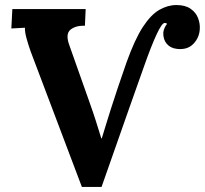

<svg xmlns="http://www.w3.org/2000/svg" viewBox="-20 -736 813 762"><path d="M305 6 102 -531Q93 -556 85.5 -583Q78 -610 79 -626L25 -623L29 -700H320L317 -634Q280 -635 259.5 -618Q239 -601 255 -557Q275 -501 295 -444Q315 -387 335 -331Q350 -289 359.5 -259Q369 -229 382 -187H384Q392 -213 400.5 -241Q409 -269 420 -303.5Q431 -338 446 -383Q461 -428 482 -488Q515 -580 547 -629Q579 -678 612.5 -697Q646 -716 680 -716Q715 -716 736 -701.5Q757 -687 765.5 -665.5Q774 -644 773 -623Q772 -588 748 -562.5Q724 -537 682 -542Q656 -545 641.5 -562.5Q627 -580 628 -607Q629 -616 633.5 -626Q638 -636 643 -641Q640 -645 634 -645Q628 -645 620 -633.5Q612 -622 601.5 -599.5Q591 -577 578 -544Q565 -511 550 -468Q522 -389 494 -310Q466 -231 438.5 -152Q411 -73 383 6Z"/></svg>

Font: Lora
Style: Bold Italic
Weight: 700
Italic angle: -3°
Designer: Olga Karpushina, Alexei Vanyashin (Cyrillic)
Foundry: Cyreal
Version: Version 3.004